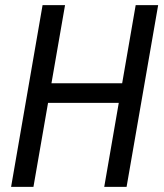

<svg xmlns="http://www.w3.org/2000/svg" viewBox="-20 -731 642 751"><path d="M468.8 -405.3 455.1 -328.6H155.3L168.9 -405.3ZM234.4 -710.9 110.8 0H23.4L146.5 -710.9ZM598.6 -710.9 475.1 0H387.7L510.7 -710.9Z"/></svg>

Font: Roboto Condensed
Style: Italic
Weight: 400
Italic angle: -12°
Designer: Christian Robertson
Foundry: Google
Version: Version 3.0